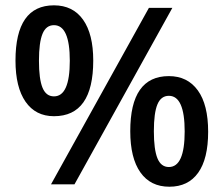

<svg xmlns="http://www.w3.org/2000/svg" viewBox="-20 -695 843 724"><path d="M616.8 -333.7Q587 -333.7 573.6 -301.3Q560.2 -269 560.2 -200.2Q560.2 -131.4 573.6 -98.3Q587 -65.2 616.8 -65.2Q676.4 -65.2 676.4 -199.4Q676.4 -333.7 616.8 -333.7ZM616.8 -408Q687.1 -408 726 -354.1Q764.9 -300.3 764.9 -198.2Q764.9 -96.1 727.2 -43.5Q689.6 9.1 618.6 9.1Q547.5 9.1 509.4 -45Q471.2 -99.1 471.2 -200.2Q471.2 -408 616.8 -408ZM183.5 -600.1Q153.7 -600.1 140.3 -567.5Q126.9 -534.9 126.9 -465.9Q126.9 -396.9 140.3 -364.3Q153.7 -331.6 183.5 -331.6Q243.2 -331.6 243.2 -465.9Q243.2 -600.1 183.5 -600.1ZM541.5 -665.3H629.9L260.9 0H172.4ZM183.5 -674.9Q254.8 -674.9 293.2 -620.8Q331.6 -566.7 331.6 -466.6Q331.6 -256.8 183.5 -256.8Q114.3 -256.8 76.3 -311.4Q38.4 -366 38.4 -466.6Q38.4 -674.9 183.5 -674.9Z"/></svg>

Font: Khula Semibold
Style: Regular
Weight: 600
Designer: Erin McLaughlin, Steve Matteson
Version: Version 1.000;PS 1.0;hotconv 1.0.72;makeotf.lib2.5.5900; ttf